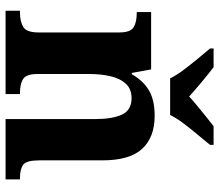

<svg xmlns="http://www.w3.org/2000/svg" viewBox="-70 -736 806 707"><g transform="rotate(90 333.5 -383.0)"><path d="M20 0V-53H26Q59 -53 79.5 -65Q100 -77 100 -122V-418Q100 -460 81 -471.5Q62 -483 29 -483H25V-536H236L249 -465H254Q277 -506 312.5 -527.5Q348 -549 407 -549Q486 -549 528.5 -503Q571 -457 571 -356V-124Q571 -77 587 -65Q603 -53 637 -53H641V0H419V-329Q419 -393 402.5 -428.5Q386 -464 342 -464Q308 -464 288.5 -442.5Q269 -421 261 -385.5Q253 -350 253 -309V-118Q253 -76 271.5 -64.5Q290 -53 323 -53H327V0ZM269 -606Q258 -629 238 -655.5Q218 -682 196.5 -708Q175 -734 159 -753V-766H228Q249 -750 281.5 -723Q314 -696 336 -676Q351 -690 371 -706.5Q391 -723 411 -739Q431 -755 445 -766H514V-753Q499 -734 477 -708Q455 -682 435 -655.5Q415 -629 404 -606Z"/></g></svg>

Font: Noto Serif Sinhala
Style: Bold
Weight: 700
Designer: Jelle Bosma - Monotype Design Team
Foundry: Monotype Imaging Inc.
Version: Version 2.007; ttfautohint (v1.8.4.7-5d5b)